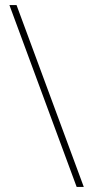

<svg xmlns="http://www.w3.org/2000/svg" viewBox="-20 -734 364 754"><path d="M45 -714H17L281 0H309Z"/></svg>

Font: Noto Sans Hebrew SemiCondensed Thin
Style: Regular
Weight: 100
Width: 4
Designer: Monotype Design Team
Foundry: Monotype Imaging Inc.
Version: Version 2.004